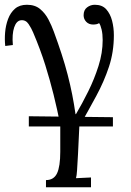

<svg xmlns="http://www.w3.org/2000/svg" viewBox="-29 -531 549 806"><path d="M92 0V-43L445 -39V0ZM164 255V225Q197 225 210.5 196.5Q224 168 224 106Q224 77 224 48.5Q224 20 224 -8Q211 -73 196 -133.5Q181 -194 161 -258Q141 -322 110 -395Q103 -412 91 -430Q79 -448 59 -446Q40 -444 30.5 -416Q21 -388 25 -342L-7 -338Q-10 -365 -7.5 -395Q-5 -425 5 -451.5Q15 -478 34 -494.5Q53 -511 84 -511Q118 -511 139.5 -493Q161 -475 174.5 -449Q188 -423 197 -398Q215 -349 229.5 -304.5Q244 -260 255 -217.5Q266 -175 274 -134.5Q282 -94 288 -52H290Q316 -96 341.5 -147.5Q367 -199 384.5 -254Q402 -309 402 -363Q402 -388 397.5 -407Q393 -426 387 -434Q383 -431 376.5 -429.5Q370 -428 362 -428Q344 -428 333 -439.5Q322 -451 322 -467Q322 -489 336.5 -500Q351 -511 369 -511Q400 -511 417 -492Q434 -473 441.5 -444Q449 -415 449 -383Q449 -313 428.5 -251Q408 -189 375 -128Q342 -67 304 0Q301 71 298.5 115.5Q296 160 294.5 183.5Q293 207 290 217L353 214V255Z"/></svg>

Font: Lora
Style: Italic
Weight: 400
Italic angle: -3°
Designer: Olga Karpushina, Alexei Vanyashin (Cyrillic)
Foundry: Cyreal
Version: Version 3.008